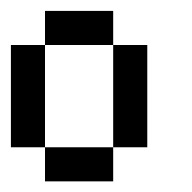

<svg xmlns="http://www.w3.org/2000/svg" viewBox="-20 -520 352 352"><path d="M62.5 -437.5V-500H125V-437.5ZM125 -437.5V-500H187.5V-437.5ZM187.5 -375V-437.5H250V-375ZM187.5 -312.5V-375H250V-312.5ZM187.5 -250V-312.5H250V-250ZM125 -187.5V-250H187.5V-187.5ZM62.5 -187.5V-250H125V-187.5ZM0 -375V-437.5H62.5V-375ZM0 -312.5V-375H62.5V-312.5ZM0 -250V-312.5H62.5V-250Z"/></svg>

Font: AprilSans
Style: Regular
Weight: 400
Designer: typesprite
Version: Version 1.001;PS 001.001;hotconv 1.0.88;makeotf.lib2.5.64775